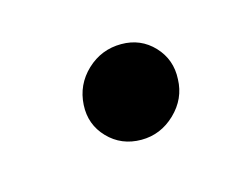

<svg xmlns="http://www.w3.org/2000/svg" viewBox="-33 -432 215 172"><g transform="rotate(-15 74.0 -346.0)"><path d="M83 -303Q64.5 -303 52.2 -315.8Q40 -328.5 41 -346.5Q42 -365 55.5 -377.8Q69 -390.5 87.5 -390.5Q105.5 -390.5 117.5 -377.8Q129.5 -365 128.5 -347Q128 -329 114.5 -316Q101 -303 83 -303Z"/></g></svg>

Font: Anybody Light
Style: Italic
Weight: 300
Italic angle: -10°
Designer: Tyler Finck
Foundry: Etcetera Type Company
Version: Version 1.010; ttfautohint (v1.8.3) -l 8 -r 50 -G 200 -x 14 